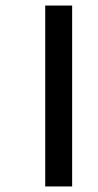

<svg xmlns="http://www.w3.org/2000/svg" viewBox="-20 -674 353 692"><path d="M143 -2V-654H240V-2Z"/></svg>

Font: Noto Sans Tamil UI Condensed Medium
Style: Regular
Weight: 500
Width: 3
Designer: Jelle Bosma - Monotype Design Team
Foundry: Monotype Imaging Inc.
Version: Version 2.004; ttfautohint (v1.8.4.7-5d5b)